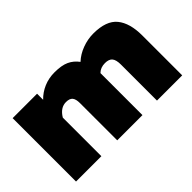

<svg xmlns="http://www.w3.org/2000/svg" viewBox="-75 -762 1028 1028"><g transform="rotate(-45 439.5 -247.5)"><path d="M40 -480H225V-434Q253 -463 290.5 -479Q328 -495 372 -495Q425 -495 456.5 -480.5Q488 -466 510 -436Q540 -464 581.5 -479.5Q623 -495 666 -495Q763 -495 803.5 -445.5Q844 -396 844 -302V0H653V-273Q653 -308 640.5 -323.5Q628 -339 598 -339Q564 -339 543 -318V0H352V-282Q352 -312 341 -325.5Q330 -339 303 -339Q260 -339 232 -292V0H40Z"/></g></svg>

Font: Prompt ExtraBold
Style: Regular
Weight: 800
Designer: Katatrad Team
Foundry: CadsonDemak
Version: Version 1.001